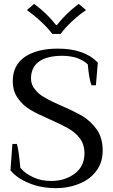

<svg xmlns="http://www.w3.org/2000/svg" viewBox="-20 -961 585 991"><path d="M190 -851C216 -827 236 -805 250 -786C250 -786 293 -786 293 -786C307 -806 327 -828 353 -852C379 -876 403 -895 424 -909C424 -909 386 -941 386 -941C366 -926 346 -909 325 -889C304 -868 287 -849 274 -832C274 -832 269 -832 269 -832C256 -849 239 -868 218 -889C197 -909 176 -926 156 -941C156 -941 119 -909 119 -909C140 -894 164 -875 190 -851ZM129 -16C170 1 216 10 268 10C314 10 355 2 392 -14C429 -29 458 -52 479 -81C500 -110 510 -145 510 -184C510 -227 500 -263 480 -292C459 -321 435 -344 407 -361C378 -378 341 -396 295 -416C260 -431 232 -445 212 -457C191 -468 174 -482 161 -499C147 -515 140 -534 140 -556C140 -594 154 -623 181 -643C208 -663 249 -673 302 -673C329 -673 354 -669 377 -662C399 -654 418 -643 433 -629C437 -582 443 -546 452 -521C452 -521 475 -521 475 -521C475 -521 485 -638 485 -638C439 -686 370 -710 279 -710C208 -710 151 -696 109 -668C67 -639 46 -598 46 -543C46 -507 55 -477 73 -453C90 -428 112 -409 137 -394C162 -379 196 -363 239 -344C278 -327 310 -311 333 -298C356 -285 376 -268 392 -247C408 -226 416 -200 416 -170C416 -125 399 -90 366 -65C333 -40 292 -27 245 -27C210 -27 179 -33 152 -46C125 -58 102 -74 85 -95C79 -160 73 -201 67 -218C67 -218 44 -218 44 -218C44 -218 34 -82 34 -82C56 -55 88 -33 129 -16Z"/></svg>

Font: BUSH 25 TRIRONG
Style: Regular
Weight: 400
Designer: Katatrad Team
Foundry: CadsonDemak